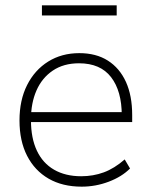

<svg xmlns="http://www.w3.org/2000/svg" viewBox="-20 -691 563 719"><path d="M286 8Q214 8 162 -22Q110 -52 81.5 -107.5Q53 -163 53 -240Q53 -316 81.5 -372.5Q110 -429 160.5 -460.5Q211 -492 277 -492Q340 -492 384 -464Q428 -436 451.5 -384.5Q475 -333 475 -260V-234H80V-271H453L436 -259Q436 -350 396 -402Q356 -454 276 -454Q218 -454 177.5 -426.5Q137 -399 116.5 -352Q96 -305 96 -245V-240Q96 -174 118 -127Q140 -80 182.5 -55.5Q225 -31 284 -31Q329 -31 368.5 -45.5Q408 -60 447 -94L467 -60Q436 -29 387 -10.5Q338 8 286 8ZM137 -633V-671H417V-633Z"/></svg>

Font: Nunito Sans 12pt ExtraLight ExtraLight
Style: Regular
Weight: 250
Version: Version 3.101;gftools[0.9.27]